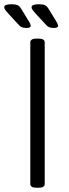

<svg xmlns="http://www.w3.org/2000/svg" viewBox="-49 -884 324 906"><path d="M124 2Q94 2 94 -16V-684Q94 -702 124 -702H132Q162 -702 162 -684V-16Q162 2 132 2ZM75 -752Q52 -752 41 -765L-9 -819Q-17 -828 -23 -835.5Q-29 -843 -29 -850Q-29 -864 5 -864Q24 -864 34 -859.5Q44 -855 52 -841L90 -779Q96 -767 96 -762Q96 -752 75 -752ZM204 -752Q181 -752 170 -765L120 -819Q112 -828 106 -835.5Q100 -843 100 -850Q100 -864 134 -864Q153 -864 163 -859.5Q173 -855 181 -841L219 -779Q225 -767 225 -762Q225 -752 204 -752Z"/></svg>

Font: Asap Condensed Light
Style: Regular
Weight: 300
Width: 3
Designer: Pablo Cosgaya
Foundry: Omnibus-Type
Version: Version 3.001; ttfautohint (v1.8.4.7-5d5b)